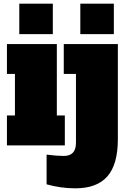

<svg xmlns="http://www.w3.org/2000/svg" viewBox="-20 -798 693 1054"><path d="M85.9 -777.8H270V-610.8H85.9ZM292 -164.1H335.9V0H18.1V-164.1H62V-392.1H18.1V-556.2H292ZM420.9 -777.8H605V-610.8H420.9ZM330.1 58.1Q397 58.1 397 -14.2V-392.1H330.1V-556.2H627V-34.2Q627 105 569.3 170.4Q511.7 235.8 394 235.8Q313.5 235.8 235.8 213.9V50.8Q293.5 58.1 330.1 58.1Z"/></svg>

Font: AlfaSlabOne-Regular
Style: Regular
Weight: 400
Designer: JM Sole
Foundry: JM Sole
Version: Version 1.001